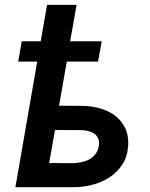

<svg xmlns="http://www.w3.org/2000/svg" viewBox="-20 -783 627 803"><path d="M390.1 -525.4 405.3 -610.4H273.4L300.3 -762.7H176.8L150.4 -610.4H70.8L56.2 -525.4H135.7L44.4 0H281.7Q322.8 0.5 363.5 -9.5Q404.3 -19.5 437.5 -41Q470.2 -62 491.7 -95.2Q513.2 -128.4 516.1 -174.8Q518.6 -216.8 503.4 -247.6Q488.3 -278.3 461.9 -298.8Q435.1 -319.3 399.7 -329.3Q364.3 -339.4 326.7 -340.3L227.1 -340.8L259.3 -525.4ZM210 -239.3 322.8 -238.8Q337.4 -238.3 351.6 -234.4Q365.7 -230.5 375.5 -223.1Q385.7 -215.3 390.9 -203.1Q396 -190.9 393.6 -173.8Q390.6 -153.8 380.1 -139.9Q369.6 -126 355 -117.2Q339.8 -108.9 322 -105Q304.2 -101.1 286.1 -100.6L185.5 -101.1Z"/></svg>

Font: Roboto Mono SemiBold
Style: Italic
Weight: 600
Italic angle: -10°
Monospace: yes
Designer: Google
Version: Version 3.000